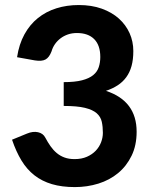

<svg xmlns="http://www.w3.org/2000/svg" viewBox="-20 -754 620 782"><path d="M49.5 -521Q57.5 -574 79.5 -614Q101.5 -654 134.5 -680.5Q167.5 -707 209.8 -720.2Q252 -733.5 301 -733.5Q353 -733.5 394.2 -718.8Q435.5 -704 464 -678.5Q492.5 -653 507.8 -619Q523 -585 523 -546Q523 -511.5 515.8 -485.2Q508.5 -459 494.2 -439.5Q480 -420 459.2 -406.5Q438.5 -393 411.5 -384Q536.5 -343 536.5 -217.5Q536.5 -162 516 -119.8Q495.5 -77.5 461 -49Q426.5 -20.5 380.8 -6.2Q335 8 285 8Q232 8 191.5 -4Q151 -16 120.2 -40Q89.5 -64 67.5 -100.2Q45.5 -136.5 29 -185L90 -210Q114 -220 134.8 -215.5Q155.5 -211 164.5 -193.5Q174.5 -174.5 185.8 -158.5Q197 -142.5 211 -130.8Q225 -119 242.8 -112.5Q260.5 -106 283.5 -106Q312.5 -106 334 -115.5Q355.5 -125 370 -140.2Q384.5 -155.5 391.8 -174.8Q399 -194 399 -213Q399 -238 394.5 -258.2Q390 -278.5 373.8 -292.8Q357.5 -307 325.8 -314.8Q294 -322.5 239.5 -322.5V-419.5Q285 -419.5 314 -427Q343 -434.5 359.5 -448Q376 -461.5 382.2 -480.5Q388.5 -499.5 388.5 -522Q388.5 -569.5 363.8 -594.5Q339 -619.5 293.5 -619.5Q273.5 -619.5 256.8 -613.8Q240 -608 226.8 -598Q213.5 -588 204 -574.5Q194.5 -561 190 -545Q180.5 -520 165.5 -511.8Q150.5 -503.5 122 -508Z"/></svg>

Font: LatoLatin Heavy
Style: Regular
Weight: 800
Designer: Lukasz Dziedzic with Adam Twardoch and Botio Nikoltchev
Foundry: tyPoland Lukasz Dziedzic
Version: Version 2.015; 2015-08-06; http://www.latofonts.com/